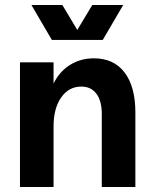

<svg xmlns="http://www.w3.org/2000/svg" viewBox="-20 -750 619 770"><path d="M388.2 -293Q388.2 -345.2 366.7 -374Q345.2 -402.8 306.2 -402.8Q255.9 -402.8 225.3 -359.1Q194.8 -315.4 194.8 -243.2V0H60.1V-500H194.8V-415Q218.3 -462.9 260.5 -489.5Q302.7 -516.1 356.9 -516.1Q436.5 -516.1 479.7 -459.2Q522.9 -402.3 522.9 -298.8V0H388.2ZM188 -589.8 106 -730H230L290 -629.9L350.1 -730H474.1L392.1 -589.8Z"/></svg>

Font: Uncut Sans
Style: Bold
Weight: 700
Designer: Kasper Nordkvist
Foundry: UNCUT.wtf
Version: Version 1.304;Glyphs 3.2 (3246)